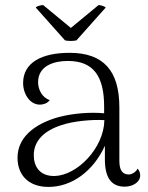

<svg xmlns="http://www.w3.org/2000/svg" viewBox="-20 -725 583 756"><path d="M281 -566 396 -695C392 -701 375 -705 368 -705L259 -615L150 -705C142 -705 123 -701 121 -695L236 -566C248 -563 269 -563 281 -566ZM522 -61C514 -46 498 -38 487 -38C463 -38 450 -54 450 -91V-302C450 -446 388 -517 254 -517C143 -517 71 -478 71 -398C71 -356 97 -313 137 -313C149 -313 166 -317 176 -331C144 -341 130 -375 130 -401C130 -467 194 -485 247 -485C349 -485 390 -424 390 -305V-279C335 -284 268 -279 211 -264C111 -236 49 -181 49 -104C49 -36 92 11 171 11C262 11 347 -50 393 -151V-97C393 -26 418 10 471 10C503 10 532 -8 532 -34C532 -42 530 -52 522 -61ZM195 -32C135 -31 113 -71 113 -114C113 -170 153 -210 221 -232C266 -248 342 -255 391 -252C389 -141 283 -34 195 -32Z"/></svg>

Font: Arima Koshi Light
Style: Regular
Weight: 300
Designer: Joana Correia and Natanael Gama
Foundry: NDISCOVER
Version: Version 1.019;PS 001.019;hotconv 1.0.88;makeotf.lib2.5.64775